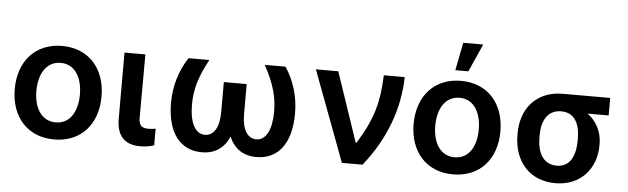

<svg xmlns="http://www.w3.org/2000/svg" viewBox="-49 -961 3766 1152"><g transform="rotate(5 1834.0 -385.0)"><path d="M304 10.7C463.8 10.7 565.3 -101.9 565.3 -270.6C565.3 -439.6 463.8 -552.6 304 -552.6C144.2 -552.6 42.6 -439.6 42.6 -270.6C42.6 -101.9 144.2 10.7 304 10.7ZM172.9 -271C172.9 -370.7 216.3 -450.6 304.7 -450.6C391.7 -450.6 435 -370.7 435 -271C435 -171.2 391.7 -92.3 304.7 -92.3C216.3 -92.3 172.9 -171.2 172.9 -271Z M679.7 -545.5V-147C679.7 -36.2 736.5 6.4 822.1 6.4C855.8 6.4 884.2 0.7 905.5 -6.4V-106.9C895.6 -105.1 877.8 -102.6 863.3 -102.6C828.8 -102.6 804.7 -112.9 804.3 -158.7L805.4 -545.5Z M1190.7 -545.5H1065.3C1012.8 -465.2 984.4 -372.5 984 -272.7C983.3 -88.1 1063.6 9.9 1193.5 9.9C1273.1 9.9 1328.1 -29.1 1357.6 -99.1C1386.7 -29.1 1442.1 9.9 1521.7 9.9C1651.6 9.9 1731.5 -88.1 1730.8 -272.7C1730.5 -372.5 1702.4 -465.2 1649.5 -545.5H1524.1C1585.2 -435 1604.8 -354.8 1604.8 -270.6C1604.8 -161.2 1570.7 -95.9 1512.1 -95.9C1460.6 -95.9 1426.5 -146 1426.5 -237.9V-421.2H1288.7V-237.9C1288.7 -146 1254.3 -95.9 1203.1 -95.9C1144.2 -95.9 1110.1 -161.2 1110.1 -270.6C1110.1 -354.8 1130 -435 1190.7 -545.5Z M2036.6 0H2160.9C2294 -165.1 2364.3 -356.5 2367.2 -545.5H2241.5C2235.1 -389.9 2212.4 -287.3 2114 -128.6H2108.3L1967.3 -545.5H1832.4Z M2706.3 10.7C2866.1 10.7 2967.7 -101.9 2967.7 -270.6C2967.7 -439.6 2866.1 -552.6 2706.3 -552.6C2546.5 -552.6 2445 -439.6 2445 -270.6C2445 -101.9 2546.5 10.7 2706.3 10.7ZM2575.3 -271C2575.3 -370.7 2618.6 -450.6 2707 -450.6C2794 -450.6 2837.4 -370.7 2837.4 -271C2837.4 -171.2 2794 -92.3 2707 -92.3C2618.6 -92.3 2575.3 -171.2 2575.3 -271ZM2666.2 -613.3H2744.7L2819.6 -781.2H2699.2Z M3071.4 -269.9V-258.5C3071.4 -105.8 3162.3 9.9 3322.8 9.9C3478.3 9.9 3567.1 -103 3567.1 -238.6V-248.6C3567.1 -321.7 3532.7 -383.9 3479.8 -422.9H3606.5V-528.4H3321.4C3161.9 -528.4 3071.4 -416.9 3071.4 -269.9ZM3204.2 -258.5V-269.9C3204.2 -352.3 3236.9 -422.9 3321.4 -422.9C3404.1 -422.9 3434.7 -352.3 3434.3 -269.9V-258.5C3434.7 -169.4 3404.1 -95.5 3322.8 -95.5C3235.8 -95.5 3204.2 -169.4 3204.2 -258.5Z"/></g></svg>

Font: Margiela Sans Semi Bold
Style: Regular
Weight: 600
Designer: Stefan Endress, Andreas Faust
Version: Version 1.100;FEAKit 1.0